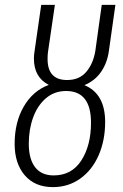

<svg xmlns="http://www.w3.org/2000/svg" viewBox="-20 -756 505 787"><path d="M326 -407Q411 -372 411 -256Q411 -181 384.5 -120Q358 -59 309 -24Q260 11 197 11Q123 11 81.5 -37.5Q40 -86 40 -166Q40 -255 77.5 -319.5Q115 -384 180 -408Q119 -439 119 -516Q119 -531 122 -549L149 -736H205L177 -545Q175 -534 175 -514Q175 -428 255 -428Q306 -428 334.5 -462.5Q363 -497 371 -549L397 -736H453L426 -545Q419 -497 394 -461Q369 -425 326 -407ZM353 -253Q353 -383 251 -383Q203 -383 168.5 -353.5Q134 -324 116 -275Q98 -226 98 -167Q98 -104 124 -70.5Q150 -37 200 -37Q274 -37 313.5 -98.5Q353 -160 353 -253Z"/></svg>

Font: Fira Sans Extra Condensed Light
Style: Italic
Weight: 300
Width: 3
Italic angle: -8°
Designer: Carrois Corporate & Edenspiekermann AG
Foundry: Carrois Corporate GbR & Edenspiekermann AG
Version: Version 4.203